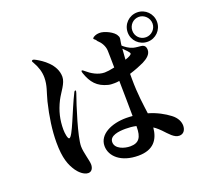

<svg xmlns="http://www.w3.org/2000/svg" viewBox="-135 -978 1271 1162"><g transform="rotate(-20 500.0 -397.0)"><path d="M856 -806C803 -806 761 -764 761 -711C761 -659 803 -617 856 -617C908 -617 950 -659 950 -711C950 -764 908 -806 856 -806ZM856 -646C819 -646 791 -675 791 -711C791 -747 819 -777 856 -777C891 -777 921 -747 921 -711C921 -675 891 -646 856 -646ZM840 -144C807 -169 763 -194 708 -210C701 -266 689 -338 689 -441V-471C728 -483 762 -497 783 -507C813 -522 839 -542 839 -571C839 -576 838 -581 837 -586C828 -614 798 -603 760 -613C737 -619 712 -637 699 -649C699 -654 700 -658 700 -661C703 -683 710 -699 700 -712C690 -739 629 -769 597 -767C578 -767 559 -758 554 -751C551 -748 553 -745 556 -742C559 -740 564 -736 568 -730C570 -726 571 -724 574 -722C590 -708 609 -680 610 -649C611 -631 611 -590 612 -540C586 -534 562 -531 548 -531C505 -531 464 -557 439 -579C432 -584 427 -590 422 -590C419 -590 418 -587 418 -583C418 -581 420 -576 421 -572C443 -509 474 -470 543 -453C555 -450 569 -450 582 -450C592 -450 603 -451 613 -453C614 -372 616 -285 616 -226C603 -227 589 -228 575 -228C480 -228 394 -188 394 -113C394 -46 457 12 568 12C666 12 703 -43 710 -118C715 -115 719 -112 723 -109C733 -101 743 -92 753 -82C783 -51 809 -17 842 -17C871 -17 884 -41 884 -67C884 -91 872 -120 840 -144ZM343 -490C340 -490 336 -487 333 -480C284 -383 232 -230 210 -230C200 -230 194 -268 194 -292C194 -354 206 -407 236 -467C258 -510 298 -553 298 -595C298 -677 215 -727 187 -743C179 -748 170 -752 164 -752C161 -752 157 -749 157 -745C157 -743 160 -739 163 -733C183 -699 194 -663 194 -628C194 -576 177 -543 162 -485C140 -395 128 -309 128 -233C128 -130 148 -82 176 -41C190 -21 218 7 247 7C269 7 280 -13 280 -36C280 -62 260 -120 260 -160C260 -220 318 -403 343 -472C346 -482 346 -484 346 -485C346 -488 345 -490 343 -490ZM697 -630C713 -614 734 -594 734 -586C734 -578 717 -569 692 -561C694 -586 695 -610 697 -630ZM617 -156C617 -89 597 -58 541 -58C504 -58 446 -75 446 -119C446 -161 505 -168 549 -168C572 -168 595 -166 617 -161Z"/></g></svg>

Font: Shippori Mincho OTF
Style: Bold
Weight: 800
Designer: FONTDASU
Foundry: FONTDASU / Google Inc. / but / Adobe
Version: Version 3.300;hotconv 1.0.109;makeotfexe 2.5.65596